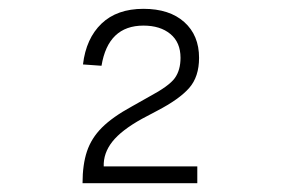

<svg xmlns="http://www.w3.org/2000/svg" viewBox="-20 -738 640 435"><path d="M167 -323Q167 -365 177 -395Q187 -425 211 -449Q235 -473 279 -497L318 -519Q363 -543 376 -561Q389 -579 389 -607Q389 -642 366 -661Q343 -680 305 -680Q225 -680 210 -589L168 -592Q175 -651 210 -684.5Q245 -718 305 -718Q364 -718 397.5 -688Q431 -658 431 -607Q431 -564 408.5 -538.5Q386 -513 336 -487L302 -469Q255 -443 234.5 -417Q214 -391 215 -361H427V-323Z"/></svg>

Font: Geist Mono UltraLight
Style: Regular
Weight: 200
Monospace: yes
Designer: Basement.studio, Andrés Briganti, Mateo Zaragoza
Foundry: Basement.studio, Vercel, Andrés Briganti, Guido Ferreyra, Mateo Zaragoza
Version: Version 1.400; ttfautohint (v1.8.4.7-5d5b)